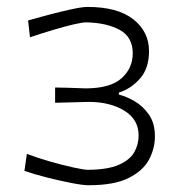

<svg xmlns="http://www.w3.org/2000/svg" viewBox="-20 -525 521 554"><path d="M235.5 9.5Q219.5 9.5 186 3Q152.5 -3.5 115 -13Q77.5 -22.5 50.5 -32L57.5 -81Q89 -69 126 -58.5Q163 -48 193 -41.5Q223 -35 234 -35Q290.5 -35.5 322.2 -49.2Q354 -63 367 -85.2Q380 -107.5 380 -134Q380 -180.5 338.5 -205.8Q297 -231 236 -231Q199.5 -230 178.8 -229.5Q158 -229 139 -228.5V-272.5Q154 -272.5 174.5 -271.8Q195 -271 226.5 -270Q298 -270 330.5 -299Q363 -328 363 -371Q363 -418.5 325 -439Q287 -459.5 228 -460.5Q218.5 -460.5 193.2 -454.8Q168 -449 134.5 -439Q101 -429 66.5 -417.5L61 -466Q83.5 -472.5 118.2 -481.8Q153 -491 185 -498Q217 -505 232.5 -505Q319.5 -505 364.8 -469.2Q410 -433.5 410 -377.5Q410 -327 383.2 -297.5Q356.5 -268 323 -258V-252Q344 -247 368.2 -233Q392.5 -219 409.8 -194.2Q427 -169.5 427 -131.5Q427 -96.5 409.8 -64.2Q392.5 -32 350.8 -11.2Q309 9.5 235.5 9.5Z"/></svg>

Font: Commissioner Loud ExtraLight
Style: Regular
Weight: 200
Designer: Kostas Bartsokas
Foundry: Kostas Bartsokas
Version: Version 1.000; ttfautohint (v1.8.3)